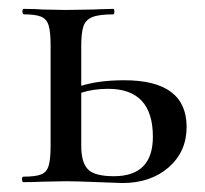

<svg xmlns="http://www.w3.org/2000/svg" viewBox="-20 -406 458 428"><path d="M320.8 -101.1Q320.8 -208 221.2 -208Q188 -208 161.1 -199.2V-81.1Q161.1 -43.9 176 -28.6Q190.9 -13.2 233.9 -13.2Q320.8 -13.2 320.8 -101.1ZM396 -123Q396 -67.9 356 -33Q315.9 2 252.9 2L196.8 0Q148.9 -2 127.9 -2L74.2 -1Q59.1 0 32.2 0Q29.3 0 29.1 -6.1Q28.8 -12.2 32.2 -12.2Q59.1 -12.2 71.5 -17.1Q84 -22 88.4 -36.4Q92.8 -50.8 92.8 -81.1V-305.2Q92.8 -335 88.4 -349.4Q84 -363.8 71.5 -368.9Q59.1 -374 33.2 -374Q30.3 -374 30 -380.1Q29.8 -386.2 33.2 -386.2Q59.1 -386.2 74.2 -384.8L127.9 -383.8L188 -384.8Q204.1 -385.7 232.9 -386.2Q234.9 -386.2 234.9 -380.1Q234.9 -374 232.9 -374Q200.7 -374 185.8 -367.9Q170.9 -361.8 166 -347.4Q161.1 -333 161.1 -303.2V-214.8Q201.2 -227.1 256.8 -227.1Q396 -227.1 396 -123Z"/></svg>

Font: Cormorant-Medium
Style: Regular
Weight: 500
Designer: Christian Thalmann (Catharsis Fonts)
Version: Version 3.000